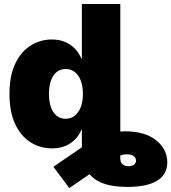

<svg xmlns="http://www.w3.org/2000/svg" viewBox="-20 -748 872 978"><path d="M628.9 204.1Q548.8 204.1 497.3 182.9Q445.8 161.6 421.4 117.7Q397 73.7 397 5.9V-93.8H592.8V59.6Q592.8 79.1 604.5 88.9Q616.2 98.6 634.8 98.6Q650.9 98.6 661.9 91.3Q672.9 84 672.9 70.3Q672.9 56.2 661.1 47.1Q649.4 38.1 625 38.1Q610.8 38.1 594.5 43Q578.1 47.9 553.2 62Q528.3 76.2 488.3 103.5L333 210L252 101.6L416 -10.7Q454.1 -36.6 504.9 -57.9Q555.7 -79.1 616.2 -79.1Q718.3 -79.1 775.1 -33.7Q832 11.7 832 79.1Q832 140.6 780.5 172.4Q729 204.1 628.9 204.1ZM245.1 7.8Q185.1 7.8 135.7 -23.2Q86.4 -54.2 57.4 -116Q28.3 -177.7 28.3 -269.5Q28.3 -364.3 58.6 -425.8Q88.9 -487.3 137.9 -517.1Q187 -546.9 243.2 -546.9Q282.2 -546.9 311.8 -534.2Q341.3 -521.5 362.1 -499.5Q382.8 -477.5 394.5 -449.7H397V-727.5H592.8V0H398.9V-87.9H395Q383.3 -59.1 362.5 -37.8Q341.8 -16.6 312.3 -4.4Q282.7 7.8 245.1 7.8ZM314.5 -143.1Q341.3 -143.1 360.8 -158.7Q380.4 -174.3 391.4 -202.6Q402.3 -231 402.3 -269.5Q402.3 -309.1 391.4 -337.4Q380.4 -365.7 360.8 -381.1Q341.3 -396.5 314.5 -396.5Q287.6 -396.5 268.6 -381.1Q249.5 -365.7 239.5 -337.4Q229.5 -309.1 229.5 -269.5Q229.5 -230.5 239.5 -201.9Q249.5 -173.3 268.6 -158.2Q287.6 -143.1 314.5 -143.1Z"/></svg>

Font: Inter 18pt Black
Style: Regular
Weight: 900
Designer: Rasmus Andersson
Foundry: rsms
Version: Version 4.001;git-66647c0bb